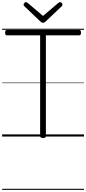

<svg xmlns="http://www.w3.org/2000/svg" viewBox="-20 -1279 807 1799"><path d="M383 14Q356 14 356 -5V-948H44Q37 -948 32.5 -953.5Q28 -959 28 -973Q28 -987 32.5 -992.5Q37 -998 44 -998H722Q730 -998 734.5 -992.5Q739 -987 739 -973Q739 -960 734.5 -954Q730 -948 722 -948H410V-5Q410 5 404 9.5Q398 14 383 14ZM543 -1259Q551 -1259 558 -1251.5Q565 -1244 565 -1235Q565 -1232 564.5 -1229Q564 -1226 560 -1222L408 -1078Q403 -1073 397.5 -1069.5Q392 -1066 383 -1066Q374 -1066 369 -1069.5Q364 -1073 358 -1078L206 -1223Q202 -1227 201.5 -1230Q201 -1233 201 -1235Q201 -1244 208.5 -1251.5Q216 -1259 223 -1259Q228 -1259 232 -1256.5Q236 -1254 240 -1251L383 -1130L526 -1251Q531 -1254 534.5 -1256.5Q538 -1259 543 -1259ZM0 490H767V500H0ZM0 -20H767V0H0ZM0 -505H767V-500H0ZM0 -1010H767V-1000H0Z"/></svg>

Font: Playwrite ES Deco Guides
Style: Regular
Weight: 400
Designer: Veronika Burian, José Scaglione
Foundry: TypeTogether
Version: Version 1.003